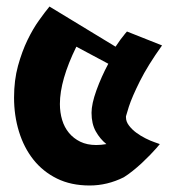

<svg xmlns="http://www.w3.org/2000/svg" viewBox="-20 -569 551 593"><path d="M369.1 -210V-206.1Q369.1 -193.4 378.4 -181.2Q387.7 -168.9 400.9 -159.2Q414.1 -149.4 429.7 -141.6Q445.3 -133.8 457 -129.9L473.6 -124L462.9 -111.3Q455.1 -102.5 443.4 -90.3Q431.6 -78.1 418 -65.4Q404.3 -52.7 389.6 -41Q375 -29.3 362.3 -21.5Q311.5 3.9 256.8 3.9Q199.2 3.9 155.8 -17.6Q112.3 -39.1 83 -76.2Q53.7 -113.3 38.6 -162.6Q23.4 -211.9 23.4 -267.6Q23.4 -321.3 35.6 -365.7Q47.9 -410.2 64.9 -445.3Q82 -480.5 100.6 -506.3Q119.1 -532.2 132.8 -548.8L336.9 -424.8Q344.7 -436.5 352.5 -447.3Q360.4 -458 366.2 -464.8L372.1 -471.7L480.5 -428.7Q436.5 -367.2 412.1 -318.4Q387.7 -269.5 377.9 -239.3ZM308.6 -124Q289.1 -139.6 275.9 -163.1Q262.7 -186.5 262.7 -220.7Q262.7 -248 277.8 -290Q293 -332 314.5 -372.1L215.8 -424.8Q165 -321.3 165 -248Q165 -221.7 171.9 -198.7Q178.7 -175.8 192.9 -158.7Q207 -141.6 228 -131.3Q249 -121.1 277.3 -121.1Q292 -121.1 308.6 -124Z"/></svg>

Font: Shorif Bongobondhu ANSI V2
Style: Regular
Weight: 400
Designer: Shorif Uddin Shishir, Shorif art & Design, e-mail : shorifart@gmail.com, facebook : Shorif2001
Foundry: Lipighor Font Foundry
Version: Designed By Shorif Uddin Shishir | Build By Niladri Shekhar 